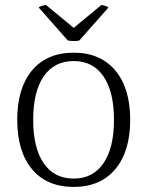

<svg xmlns="http://www.w3.org/2000/svg" viewBox="-20 -725 582 758"><path d="M48 -252Q48 -377 106.5 -447Q165 -517 271 -517Q376 -517 435 -447Q494 -377 494 -252Q494 -127 435 -57Q376 13 271 13Q165 13 106.5 -57Q48 -127 48 -252ZM430 -252Q430 -363 388.5 -423.5Q347 -484 271 -484Q194 -484 152.5 -423.5Q111 -363 111 -252Q111 -141 152.5 -80.5Q194 -20 271 -20Q347 -20 388.5 -80.5Q430 -141 430 -252ZM271 -615 380 -705Q386 -705 395.5 -702Q405 -699 408 -695L293 -565Q283 -563 273 -563Q262 -563 248 -565L133 -695Q134 -698 144.5 -701.5Q155 -705 162 -705Z"/></svg>

Font: Arima Madurai Light
Style: Regular
Weight: 300
Designer: Joana Correia and Natanael Gama
Foundry: NDISCOVER
Version: Version 1.020